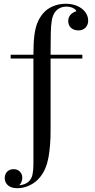

<svg xmlns="http://www.w3.org/2000/svg" viewBox="-20 -802 499 1010"><path d="M381.8 -743.2Q378.9 -752.4 364 -759.8Q349.1 -767.1 329.1 -767.1Q306.6 -767.1 290 -757.1Q273.4 -747.1 264.2 -730Q255.9 -715.3 252 -691.2Q248 -667 247.1 -628.9Q246.1 -590.8 246.1 -515.1V-514.2H413.1V-494.1H246.1V-115.2Q246.1 -34.2 234.9 26.9Q223.6 87.9 192.9 127Q169.9 156.7 137.2 172.4Q104.5 188 71.8 188Q39.1 188 22 172.9Q4.9 157.7 4.9 134.8Q4.9 114.3 17.6 101.1Q30.3 87.9 51.8 87.9Q71.8 87.9 84.5 100.8Q97.2 113.8 97.2 132.8Q97.2 156.2 81.1 172.9Q118.7 168.5 134.8 148.9Q146.5 136.2 150.9 116.2Q155.8 92.8 155.8 64.9V-494.1H36.1V-514.2H155.8V-515.1Q155.8 -574.7 160.6 -614.3Q165.5 -653.8 176.5 -681.4Q187.5 -709 207 -731.9Q226.6 -755.4 258.1 -768.8Q289.6 -782.2 326.2 -782.2Q360.8 -782.2 387.7 -770Q414.6 -757.8 429.2 -737.5Q443.8 -717.3 443.8 -692.9Q443.8 -671.4 429.9 -656.7Q416 -642.1 393.1 -642.1Q368.7 -642.1 353.8 -655.3Q338.9 -668.5 338.9 -691.9Q338.9 -709.5 349.9 -722.9Q360.8 -736.3 381.8 -743.2Z"/></svg>

Font: Playfair Display SC
Style: Regular
Weight: 400
Designer: Claus Eggers Sørensen
Foundry: Claus Eggers Sørensen
Version: Version 1.004;PS 001.004;hotconv 1.0.70;makeotf.lib2.5.58329